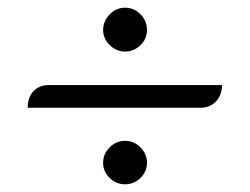

<svg xmlns="http://www.w3.org/2000/svg" viewBox="-20 -542 649 499"><path d="M248 -464Q248 -487 265 -504.5Q282 -522 305 -522Q328 -522 345 -505Q362 -488 362 -464Q362 -441 345 -424.5Q328 -408 305 -408Q282 -408 265 -425Q248 -442 248 -464ZM108 -321H557Q557 -295 541.5 -278.5Q526 -262 501 -262H52Q52 -289 67 -305Q82 -321 108 -321ZM248 -119Q248 -142 265 -159Q282 -176 305 -176Q328 -176 345 -159Q362 -142 362 -119Q362 -96 345 -79.5Q328 -63 305 -63Q282 -63 265 -79.5Q248 -96 248 -119Z"/></svg>

Font: K2D ExtraLight
Style: Regular
Weight: 275
Designer: Katatrad Aksorn Co.,Ltd.
Foundry: Cadson Demak Co.,Ltd.
Version: Version 1.000; ttfautohint (v1.6)